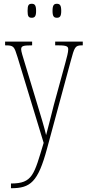

<svg xmlns="http://www.w3.org/2000/svg" viewBox="-20 -756 458 1016"><path d="M281 -662C297 -662 304 -670 304 -698C304 -728 297 -736 281 -736C265 -736 258 -728 258 -698C258 -670 265 -662 281 -662ZM148 -662C164 -662 171 -670 171 -698C171 -728 164 -736 148 -736C131 -736 126 -728 126 -698C126 -670 131 -662 148 -662ZM38 215V240H39C141 240 181 208 229 30L354 -432C374 -506 377 -516 413 -516H418V-536H272V-516H290C338 -516 341 -508 341 -494C341 -479 334 -454 326 -424L265 -201C249 -134 233 -78 224 -41C216 -77 196 -143 171 -225L111 -423C100 -459 92 -484 92 -495C92 -512 101 -516 147 -516H150V-536H7V-516H8C53 -516 55 -511 73 -453L211 0C160 169 153 215 38 215Z"/></svg>

Font: Noto Serif ExtraCondensed Thin
Style: Regular
Weight: 100
Width: 2
Designer: Monotype Design Team
Foundry: Monotype Imaging Inc.
Version: Version 2.013